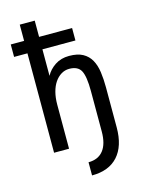

<svg xmlns="http://www.w3.org/2000/svg" viewBox="-130 -800 760 1028"><g transform="rotate(-15 250.0 -286.0)"><path d="M10 -567V-636H84V-726H167V-636H350V-567H167V-420Q184 -452 217 -474Q250 -496 295 -496Q342 -496 371 -480Q400 -464 416 -435.5Q432 -407 437.5 -367.5Q443 -328 443 -282V-60Q443 43 393 98.5Q343 154 249 154V81Q303 81 331.5 45Q360 9 360 -60V-284Q360 -365 343 -397Q326 -429 278 -429Q254 -429 233.5 -416.5Q213 -404 198 -382Q183 -360 175 -329Q167 -298 167 -261V-16H84V-567Z"/></g></svg>

Font: D2Coding
Style: Regular
Weight: 400
Monospace: yes
Designer: Yong-Rak Park; Jeong-Hwan Yoon; Sang-Min Lee;
Foundry: NHN Corporation
Version: Version 1.3.2; Build 20180524